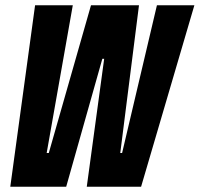

<svg xmlns="http://www.w3.org/2000/svg" viewBox="-20 -708 757 728"><path d="M19 0 113 -688H256L157 -128H165L325 -688H507L436 -128H443L575 -688H717L515 0H309L375 -485H368L231 0Z"/></svg>

Font: Saira ExtraCondensed Black
Style: Italic
Weight: 900
Width: 2
Italic angle: -12°
Designer: Hector Gatti with collaboration of the Omnibus-Type team
Foundry: Omnibus-Type
Version: Version 1.101